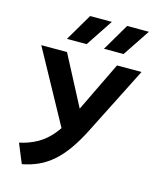

<svg xmlns="http://www.w3.org/2000/svg" viewBox="-137 -1035 928 1140"><g transform="rotate(15 327.0 -465.0)"><path d="M108.5 12.5 59.5 -106.5Q120.5 -120 168.2 -147Q216 -174 254.2 -219.5Q292.5 -265 325.5 -333L503 -700H653.5L444 -285.5Q408 -214 371 -162Q334 -110 293.8 -74.8Q253.5 -39.5 207.8 -18.5Q162 2.5 108.5 12.5ZM305 -211.5 37.5 -700H195.5L392.5 -324ZM402.5 -775.5 500.5 -942H634L523 -775.5ZM175 -775.5 273 -942H406.5L296 -775.5Z"/></g></svg>

Font: Geologica Medium
Style: Regular
Weight: 500
Designer: Sindre Bremnes, Frode Helland
Foundry: Monokrom Skriftforlag AS
Version: Version 1.010;gftools[0.9.28]